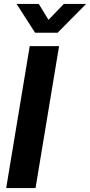

<svg xmlns="http://www.w3.org/2000/svg" viewBox="-20 -964 461 984"><path d="M282.7 -727.5 162.1 0H11.7L132.3 -727.5ZM178.7 -943.8 228.5 -862.3 307.1 -943.8H420.9V-943.4L275.4 -796.4H159.7L65.4 -943.4V-943.8Z"/></svg>

Font: Inter Display
Style: Bold Italic
Weight: 700
Italic angle: -9.39999°
Designer: Rasmus Andersson
Foundry: rsms
Version: Version 4.000;git-a52131595